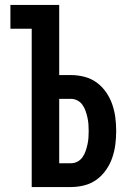

<svg xmlns="http://www.w3.org/2000/svg" viewBox="-20 -755 540 775"><path d="M108 0V-639H22V-735H219V-452H266Q294 -452 321 -445Q348 -438 370 -422Q392 -406 408 -383Q424 -360 433 -334Q442 -308 445.5 -281Q449 -254 449 -226Q449 -199 445.5 -171.5Q442 -144 433 -118Q424 -92 408 -69Q392 -46 370 -30Q348 -14 321 -7Q294 0 266 0ZM219 -96H266Q280 -96 292.5 -102.5Q305 -109 313 -120.5Q321 -132 325.5 -145Q330 -158 333 -171.5Q336 -185 337 -198.5Q338 -212 338 -226Q338 -240 337 -253.5Q336 -267 333 -280.5Q330 -294 325.5 -307Q321 -320 313 -331.5Q305 -343 292.5 -349.5Q280 -356 266 -356H219Z"/></svg>

Font: Iosevka Algr
Style: Bold
Weight: 700
Monospace: yes
Designer: Belleve Invis
Foundry: Belleve Invis
Version: Version 26.0.2; ttfautohint (v1.8.3)